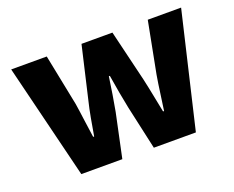

<svg xmlns="http://www.w3.org/2000/svg" viewBox="-96 -731 1089 893"><g transform="rotate(-20 448.5 -284.5)"><path d="M168 0H371L417 -217C427 -270 435 -322 444 -384H449C459 -322 468 -270 479 -217L527 0H735L869 -569H704L655 -315C645 -258 639 -202 630 -144H625C613 -202 603 -258 590 -315L529 -569H376L317 -315C303 -259 294 -202 284 -144H279C270 -202 264 -258 255 -315L204 -569H28Z"/></g></svg>

Font: Noto Sans KR Black
Style: Regular
Weight: 900
Designer: Ryoko NISHIZUKA 西塚涼子 (kana, bopomofo & ideographs); Paul D. Hunt (Latin, Greek & Cyrillic); Sandoll Communications 산돌커뮤니
Foundry: Adobe
Version: Version 2.004;hotconv 1.0.118;makeotfexe 2.5.65603